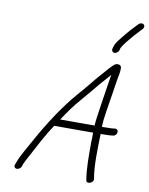

<svg xmlns="http://www.w3.org/2000/svg" viewBox="-96 -946 800 1031"><g transform="rotate(10 304.0 -430.5)"><path d="M91.4 -9 96.3 -24C99.9 -32.7 108.1 -48.7 120.9 -72C153.6 -132.7 186.5 -198.2 224.6 -254H436.6C436.9 -237.3 436.6 -221 435.7 -205C435.3 -129.8 434.5 -58.7 445 4C448.9 27.7 491 10.2 484.1 -12C472.1 -84.6 475.5 -167.2 477.6 -254C495.6 -254 511 -254.3 523.8 -255L542.3 -257C568 -257 575.3 -296 549.6 -296L531 -294C518.9 -293.3 504.1 -293 486.8 -293H477.8C478.1 -317 481.6 -349.7 488.5 -391C501.3 -464.8 504.1 -492.5 513.6 -550C518.4 -579.1 525.1 -603.2 523.4 -623.5C522 -639.1 500 -645.3 483.3 -631C472.1 -619.5 459.3 -608.6 448.9 -595C433.2 -575.7 416.1 -559.1 397.5 -536C370.2 -503.3 348.3 -475 317.6 -441C247.1 -359.3 182.1 -258.5 126.1 -157C107.8 -122.6 70.2 -61.4 59.3 -28L53.4 -13C51.3 -7.7 51.6 -2.8 54.1 1.5C62.1 15.3 85.5 6.1 91.4 -9ZM499.6 -716 501.7 -724C502.6 -727.3 504.6 -731.3 507.9 -736C510.6 -741.3 517.5 -751 528.5 -765C547.3 -789.1 573.5 -818.5 591.3 -837L600.9 -847C621.5 -868.1 595 -889.7 574.7 -869L565.1 -859C558.5 -851.7 548.8 -841.3 536 -828C523.6 -814 511.5 -799.3 499.4 -784C480.3 -759.5 469.2 -748.9 462.7 -724L460.6 -716C457.9 -705.4 464.8 -696 475.4 -696C486 -696 496.9 -705.4 499.6 -716ZM249.8 -293 251 -294C285.8 -346.2 307.6 -376.9 345.1 -420C375.6 -454.7 398.9 -483.9 426.5 -517C445.6 -539.2 463.4 -557.4 479.2 -577C478.5 -574.3 477.6 -569.5 476.4 -562.5C472.1 -536.8 468.8 -516.6 464.6 -487C459.2 -447.4 439.4 -332.8 437.8 -293Z"/></g></svg>

Font: Just Breathe
Style: Obl5
Weight: 400
Foundry: Cannot Into Space Fonts
Version: Version 0.72